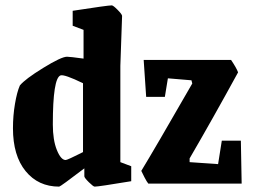

<svg xmlns="http://www.w3.org/2000/svg" viewBox="-20 -677 933 708"><path d="M198.2 11.2Q121.1 11.2 74.5 -45.9Q27.8 -103 27.8 -204.1Q27.8 -250.5 35.2 -293.9Q42.5 -337.4 53.2 -361.8Q72.3 -385.3 139.2 -426.5Q206.1 -467.8 227.1 -467.8Q237.8 -467.8 288.1 -460.9V-566.9L248 -582V-637.2Q377.9 -657.2 392.1 -657.2Q397.5 -657.2 413.8 -640.6Q430.2 -624 430.2 -618.2L423.8 -434.1V-79.1L463.9 -64V-8.8Q343.3 11.2 329.1 11.2Q324.2 11.2 307.6 -5.1Q291 -21.5 291 -26.9V-56.2Q202.6 11.2 198.2 11.2ZM526.9 0Q521.5 -6.3 512.9 -22.9Q504.4 -39.6 501 -46.9Q549.3 -126 689 -369.1L686 -380.9L599.1 -388.2L587.9 -319.8H519L509.8 -456.1H832Q852.1 -426.3 857.9 -410.2Q764.2 -238.8 679.2 -92.8V-79.1L784.2 -71.8L797.9 -158.2H868.2L871.1 0ZM222.2 -86.9Q225.1 -86.9 241.2 -94.2Q257.3 -101.6 271.5 -108.9L286.1 -116.2V-370.1Q216.8 -403.8 203.1 -398.9Q174.8 -388.2 174.8 -217.8Q174.8 -160.6 189.7 -123.8Q204.6 -86.9 222.2 -86.9Z"/></svg>

Font: Grenze
Style: Bold
Weight: 700
Designer: Renata Polastri
Foundry: Omnibus-Type
Version: Version 1.002;PS 001.002;hotconv 1.0.88;makeotf.lib2.5.64775